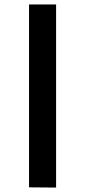

<svg xmlns="http://www.w3.org/2000/svg" viewBox="-20 -823 385 866"><path d="M111 22V-803H233V23Z"/></svg>

Font: Tiejili SC
Style: Regular
Weight: 400
Designer: Buernia
Foundry: Ershou Xiaoxi Press
Version: Version 1.100